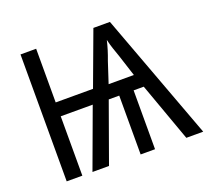

<svg xmlns="http://www.w3.org/2000/svg" viewBox="-122 -864 1100 1015"><g transform="rotate(-20 428.0 -357.0)"><path d="M591 -714 856 0H761L642 -331H585V0H504V-331H445L326 0H233L356 -334H176V0H88V-714H176V-412H386L498 -714ZM543 -630Q537 -604 529 -578Q521 -552 510 -523L472 -407H614L575 -528Q566 -553 557.5 -578.5Q549 -604 543 -630Z"/></g></svg>

Font: Noto Sans SemiCondensed
Style: Regular
Weight: 400
Width: 4
Designer: Monotype Design Team
Foundry: Monotype Imaging Inc.
Version: Version 2.013; ttfautohint (v1.8.4.7-5d5b)